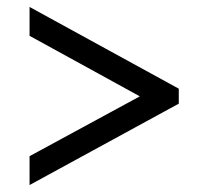

<svg xmlns="http://www.w3.org/2000/svg" viewBox="-20 -634 599 552"><path d="M65 -102V-185L382 -357L65 -531V-614L494 -379V-336Z"/></svg>

Font: Noto Serif Tamil ExtraBold
Style: Regular
Weight: 800
Designer: Indian Type Foundry, Tom Grace, and the Monotype Design Team
Foundry: Monotype Imaging Inc.
Version: Version 2.004; ttfautohint (v1.8.4.7-5d5b)